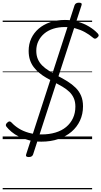

<svg xmlns="http://www.w3.org/2000/svg" viewBox="-20 -1039 757 1434"><path d="M289 19Q239 19 197 8.5Q155 -2 122 -18.5Q89 -35 66 -54.5Q43 -74 28 -93Q22 -101 24 -108.5Q26 -116 35 -124Q45 -133 52.5 -132Q60 -131 67 -123Q89 -99 121 -79Q153 -59 195.5 -47Q238 -35 291 -35Q347 -35 394 -49Q441 -63 474 -90.5Q507 -118 525 -156.5Q543 -195 543 -243Q543 -279 531 -306Q519 -333 497.5 -353.5Q476 -374 446.5 -391.5Q417 -409 381 -428Q352 -443 324.5 -459Q297 -475 273.5 -494.5Q250 -514 232 -537.5Q214 -561 204 -591Q194 -621 194 -659Q194 -710 213.5 -752Q233 -794 269 -825Q305 -856 355 -873Q405 -890 465 -890Q514 -890 560 -877Q606 -864 644.5 -841Q683 -818 710 -789Q718 -780 717 -773Q716 -766 706 -758Q698 -750 690 -750Q682 -750 675 -757Q647 -781 614 -799Q581 -817 544 -827Q507 -837 465 -837Q417 -837 378 -824.5Q339 -812 311 -788.5Q283 -765 267 -732.5Q251 -700 251 -660Q251 -625 262.5 -598Q274 -571 295 -550Q316 -529 345 -511Q374 -493 410 -473Q449 -453 483.5 -431.5Q518 -410 544.5 -384Q571 -358 585.5 -324Q600 -290 600 -245Q600 -187 577.5 -138.5Q555 -90 514 -55Q473 -20 416 -0.5Q359 19 289 19ZM195 134Q169 134 175 115L537 -1000Q544 -1019 570 -1019Q596 -1019 589 -1000L227 115Q220 134 195 134ZM0 365H668V375H0ZM0 -20H668V0H0ZM0 -505H668V-500H0ZM0 -885H668V-875H0Z"/></svg>

Font: Playwrite DK Uloopet Guides
Style: Regular
Weight: 400
Designer: Veronika Burian, José Scaglione
Foundry: TypeTogether
Version: Version 1.003